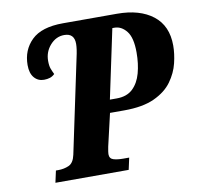

<svg xmlns="http://www.w3.org/2000/svg" viewBox="-79 -797 909 880"><g transform="rotate(-10 375.0 -357.0)"><path d="M109 0 121 -55H132Q159 -55 181.5 -65Q204 -75 212 -112L304 -548Q313 -587 313 -611Q313 -660 266 -660Q228 -660 200.5 -629Q173 -598 173 -556Q173 -533 178 -519.5Q183 -506 190 -492Q180 -482 167.5 -478Q155 -474 140 -474Q112 -474 94.5 -494.5Q77 -515 77 -553Q77 -623 123.5 -668.5Q170 -714 270 -714H521Q627 -714 688.5 -666Q750 -618 750 -526Q750 -488 739.5 -444.5Q729 -401 700.5 -361.5Q672 -322 618 -297Q564 -272 477 -272H411L376 -121Q371 -95 371 -87Q371 -66 389 -60.5Q407 -55 434 -55H462L450 0ZM453 -332Q500 -332 527.5 -358Q555 -384 567 -427.5Q579 -471 579 -524Q579 -593 555 -623Q531 -653 499 -653H489L421 -332Z"/></g></svg>

Font: Noto Serif Condensed ExtraBold
Style: Italic
Weight: 800
Width: 3
Italic angle: -12°
Designer: Monotype Design Team
Foundry: Monotype Imaging Inc.
Version: Version 2.014; ttfautohint (v1.8.4.7-5d5b)